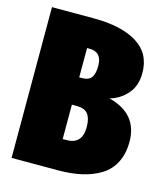

<svg xmlns="http://www.w3.org/2000/svg" viewBox="-106 -776 732 856"><g transform="rotate(15 260.5 -348.0)"><path d="M380.9 -369.1Q517.1 -334.5 517.1 -205.1Q517.1 -149.9 496.3 -109.4Q475.6 -68.8 437.5 -45.4Q399.4 -22 351.1 -11Q302.7 0 242.2 0H27.8V-695.8H220.2Q349.1 -695.8 421.1 -651.1Q493.2 -606.4 493.2 -516.1Q493.2 -457.5 461.4 -420.4Q429.7 -383.3 380.9 -369.1ZM237.8 -560.1H226.1V-424.8H236.8Q270.5 -424.8 282.7 -442.6Q294.9 -460.4 294.9 -496.1Q294.9 -560.1 237.8 -560.1ZM244.1 -140.1Q315.9 -140.1 315.9 -219.2Q315.9 -258.8 300.5 -278.8Q285.2 -298.8 248 -298.8H226.1V-140.1Z"/></g></svg>

Font: Fira Sans Compressed Heavy
Style: Regular
Weight: 900
Width: 1
Designer: Carrois Corporate & Edenspiekermann AG
Foundry: Carrois Corporate GbR & Edenspiekermann AG
Version: Version 4.203;PS 004.203;hotconv 1.0.88;makeotf.lib2.5.64775